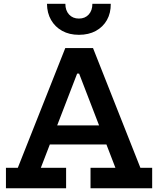

<svg xmlns="http://www.w3.org/2000/svg" viewBox="-20 -1014 852 1034"><path d="M609.5 -338.5V-236H201V-338.5ZM736 -110.5H799.5V0H467.5V-110.5H601.5L383 -677.5L451 -617.5H353L418.5 -677.5L200 -110.5H336V0H12V-110.5H76L331.5 -755H481ZM576.5 -993.5Q577 -943.5 555.8 -906Q534.5 -868.5 496 -847.5Q457.5 -826.5 405 -826.5Q353 -826.5 314.8 -847.8Q276.5 -869 255 -906.5Q233.5 -944 233 -993.5H332Q332 -957.5 352 -935.8Q372 -914 405 -914Q438 -914 457.8 -935.8Q477.5 -957.5 477.5 -993.5Z"/></svg>

Font: Hepta Slab ExtraLight SemiBold
Style: Regular
Weight: 600
Version: Version 1.102